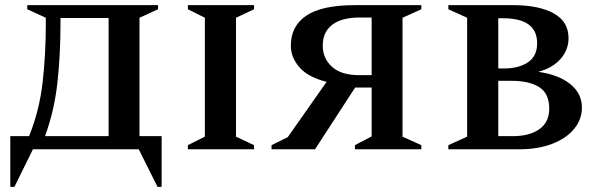

<svg xmlns="http://www.w3.org/2000/svg" viewBox="-20 -580 2322 746"><path d="M86 -544V-560H594V-544L522 -511V-51H608V146H592L519 0H108L36 146H20V-51H93Q133 -150 145.5 -259.5Q158 -369 158 -486V-511ZM402 -51V-510H215V-487Q215 -366 203 -258Q191 -150 155 -51Z M710 0V-16L776 -49V-511L710 -544V-560H967V-544L897 -511V-49L967 -16V0Z M1204 0H1035V-16L1098 -47L1249 -262Q1177 -280 1143.5 -318.5Q1110 -357 1110 -402Q1110 -479 1170.5 -519.5Q1231 -560 1359 -560H1617V-544L1544 -511V-49L1617 -16V0H1359V-16L1424 -50V-240H1360ZM1375 -288H1424V-512H1379Q1307 -512 1270.5 -483.5Q1234 -455 1234 -403Q1234 -353 1270 -320.5Q1306 -288 1375 -288Z M1722 0V-16L1795 -49V-511L1722 -544V-560H1973Q2074 -560 2131.5 -528Q2189 -496 2189 -432Q2189 -386 2157.5 -350.5Q2126 -315 2071 -301Q2150 -290 2195.5 -253.5Q2241 -217 2241 -162Q2241 -116 2210.5 -79Q2180 -42 2125 -21Q2070 0 1999 0ZM1935 -509H1916V-314H1938Q1996 -314 2031.5 -338Q2067 -362 2067 -412Q2067 -509 1935 -509ZM1967 -266H1916V-51H1973Q2037 -51 2075.5 -78Q2114 -105 2114 -158Q2114 -217 2075 -241.5Q2036 -266 1967 -266Z"/></svg>

Font: Spectral SC SemiBold
Style: Regular
Weight: 600
Designer: Jean-Baptiste Levee
Foundry: Production Type
Version: Version 2.001